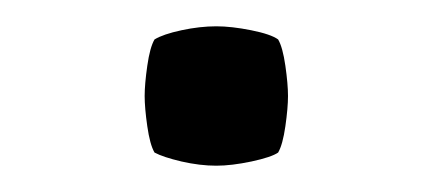

<svg xmlns="http://www.w3.org/2000/svg" viewBox="-20 -335 329 146"><path d="M90 -262Q90 -271 92 -285Q94 -299 97.5 -305Q104 -309 118 -312Q132 -315 144.5 -315Q156 -315 171 -312Q186 -309 191.5 -305Q195 -299 197 -285Q199 -271 199 -262Q199 -253 197 -239Q195 -225 191.5 -219Q186.5 -215.5 171.2 -212.2Q156 -209 144.5 -209Q132 -209 118 -212.2Q104 -215.5 97.5 -219Q94 -225 92 -239Q90 -253 90 -262Z"/></svg>

Font: Signika Negative Light Light
Style: Regular
Weight: 300
Version: Version 2.001